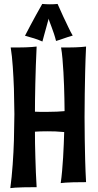

<svg xmlns="http://www.w3.org/2000/svg" viewBox="-20 -948 504 990"><path d="M168.9 17.1Q126.5 17.1 100.3 17.8Q74.2 18.6 59.1 19.5Q41.5 21 33.2 22Q37.1 -5.4 40 -36.4Q43 -67.4 45.4 -99.6Q47.9 -131.8 49.3 -163.6Q50.8 -195.3 51.8 -224.1Q53.7 -292 54.2 -359.9Q53.7 -427.7 51.8 -491.2Q50.8 -518.1 49.3 -547.1Q47.9 -576.2 45.9 -604Q43.9 -631.8 41.3 -657.2Q38.6 -682.6 35.2 -703.1H66.9Q93.3 -703.1 112.3 -703.9Q131.3 -704.6 144 -705.6Q158.7 -706.5 168.9 -708Q166.5 -659.2 164.8 -609.9Q163.1 -560.5 162.1 -515.9Q161.1 -471.2 160.6 -434.1Q160.2 -397 160.2 -372.1Q175.8 -371.1 190.4 -371.1Q205.1 -371.1 219.2 -371.1Q250 -371.1 273.7 -372.3Q297.4 -373.5 313 -375Q313 -377.9 312.7 -396.2Q312.5 -414.6 312 -442.4Q311.5 -470.2 310.3 -504.9Q309.1 -539.6 307.1 -575.2Q305.2 -610.8 302.2 -644.3Q299.3 -677.7 294.9 -703.1H326.2Q351.1 -703.1 369.4 -703.9Q387.7 -704.6 399.9 -705.6Q414.1 -706.5 423.8 -708Q422.4 -676.3 421.1 -643.8Q419.9 -611.3 419.2 -579.8Q418.5 -548.3 418 -518.8Q417.5 -489.3 417 -462.9Q416 -401.4 416 -344.2Q416 -287.6 417 -229Q417.5 -204.1 418 -176.5Q418.5 -148.9 419.2 -120.4Q419.9 -91.8 421.1 -63.5Q422.4 -35.2 423.8 -8.8Q382.8 -8.8 357.4 -8.1Q332 -7.3 317.9 -6.3Q301.3 -4.9 293 -3.9Q297.4 -33.7 300.3 -67.4Q303.2 -101.1 305.4 -135.7Q307.6 -170.4 308.8 -204.1Q310.1 -237.8 311 -267.1Q287.6 -269.5 266.1 -270.3Q244.6 -271 225.1 -271Q204.6 -271 188.2 -270.5Q171.9 -270 160.2 -269Q160.2 -242.7 160.6 -208Q161.1 -173.3 162.4 -135.5Q163.6 -97.7 165 -58.3Q166.5 -19 168.9 17.1ZM355 -764.6Q340.8 -760.7 330.1 -757.1Q319.3 -753.4 309.3 -750Q299.3 -746.6 289.8 -743.2Q280.3 -739.7 269 -736.8Q264.6 -754.9 258.3 -773.9Q252 -793 245.8 -809.1Q239.7 -825.2 235.4 -836.7Q231 -848.1 231 -852.1Q224.1 -828.1 218.3 -805.7Q212.9 -786.6 207.5 -766.6Q202.1 -746.6 198.7 -733.9Q187 -739.3 176.3 -743.2Q165.5 -747.1 154.8 -750.5Q144 -753.9 132.8 -756.8Q121.6 -759.8 108.9 -763.7Q121.6 -788.6 136.7 -816.9Q151.9 -845.2 165.5 -870.1Q181.6 -898.9 197.8 -927.7Q208.5 -926.8 218.3 -926.3Q228 -925.8 236.8 -925.8Q245.1 -925.8 252.7 -926Q260.3 -926.3 265.6 -926.8Q272 -927.2 276.9 -927.7Q292 -893.1 306.6 -861.8Q313 -848.6 319.6 -834.7Q326.2 -820.8 332.3 -807.9Q338.4 -794.9 344.2 -783.7Q350.1 -772.5 355 -764.6Z"/></svg>

Font: Rum Raisin
Style: Regular
Weight: 400
Designer: Astigmatic (AOETI)
Foundry: Astigmatic (AOETI)
Version: Version 1.000